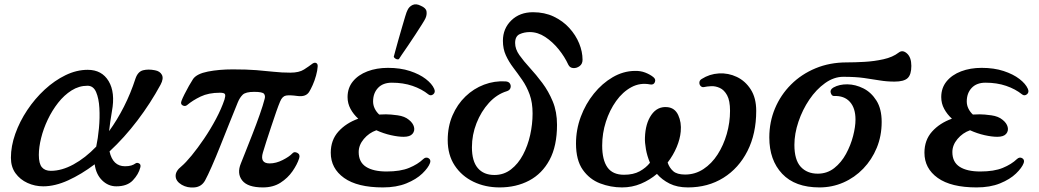

<svg xmlns="http://www.w3.org/2000/svg" viewBox="-20 -847 4763 880"><path d="M178 7Q140 7 106 -8.5Q72 -24 51 -53Q30 -82 30 -124Q30 -177 50 -233.5Q70 -290 105 -342.5Q140 -395 185 -436.5Q230 -478 280.5 -502.5Q331 -527 382 -527Q447 -527 478 -475Q509 -423 493 -337Q489 -312 485.5 -289.5Q482 -267 480 -246Q517 -297 548 -358Q579 -419 601 -487Q612 -519 636 -525Q660 -531 690 -525Q713 -521 722 -504Q731 -487 716 -459Q670 -374 610 -295Q550 -216 482 -153Q497 -85 553 -85Q570 -85 581.5 -88.5Q593 -92 601 -98Q608 -103 617.5 -98Q627 -93 623 -79Q615 -48 589 -20.5Q563 7 513 7Q476 7 448 -20.5Q420 -48 414 -94Q353 -48 292.5 -20.5Q232 7 178 7ZM213 -64Q263 -64 317 -93.5Q371 -123 421 -175Q429 -212 433.5 -259.5Q438 -307 435.5 -351.5Q433 -396 420.5 -425Q408 -454 381 -454Q342 -454 308 -432.5Q274 -411 246.5 -376Q219 -341 199 -299Q179 -257 168.5 -214.5Q158 -172 158 -137Q158 -97 172 -80.5Q186 -64 213 -64Z M1185 12Q1115 12 1090 -20Q1065 -52 1084 -98Q1090 -113 1104.5 -149.5Q1119 -186 1137 -232Q1155 -278 1170.5 -322Q1186 -366 1193 -394Q1197 -408 1190 -417Q1183 -426 1145 -426Q1106 -426 1092.5 -413Q1079 -400 1070 -378Q1052 -334 1031 -281.5Q1010 -229 989.5 -177.5Q969 -126 950.5 -84Q932 -42 920 -20Q904 9 871.5 12Q839 15 813 0Q786 -16 785 -39.5Q784 -63 812 -85Q831 -101 858.5 -134.5Q886 -168 915.5 -211.5Q945 -255 970 -302Q995 -349 1009 -391Q1014 -407 1011.5 -414.5Q1009 -422 988 -422Q936 -422 899.5 -404.5Q863 -387 837 -365Q828 -358 817 -364Q806 -370 812 -385Q816 -396 825.5 -415Q835 -434 846 -453.5Q857 -473 865 -485Q882 -509 933 -519Q984 -529 1047 -529Q1111 -529 1155 -525.5Q1199 -522 1235 -518Q1271 -514 1311 -514Q1351 -514 1373.5 -528.5Q1396 -543 1409 -553Q1420 -562 1428.5 -558.5Q1437 -555 1436 -542Q1435 -524 1428.5 -500.5Q1422 -477 1413 -457Q1404 -437 1397 -426Q1382 -402 1344 -407Q1308 -412 1291 -409Q1274 -406 1264 -382Q1257 -366 1246 -334.5Q1235 -303 1223 -266.5Q1211 -230 1200.5 -198Q1190 -166 1185 -148Q1170 -98 1216 -98Q1245 -98 1275.5 -113.5Q1306 -129 1319 -143Q1328 -154 1342.5 -146.5Q1357 -139 1351 -121Q1342 -93 1320.5 -62Q1299 -31 1265.5 -9.5Q1232 12 1185 12Z M1735 12Q1618 12 1557 -31.5Q1496 -75 1496 -147Q1496 -205 1531 -244Q1566 -283 1622 -303Q1600 -323 1586.5 -348Q1573 -373 1573 -402Q1573 -444 1597.5 -474Q1622 -504 1664 -520Q1706 -536 1758 -536Q1815 -536 1859 -521.5Q1903 -507 1931.5 -485Q1960 -463 1970 -440Q1977 -424 1966 -415Q1955 -406 1944 -414Q1913 -439 1870.5 -453.5Q1828 -468 1776 -468Q1735 -468 1712.5 -444Q1690 -420 1690 -382Q1690 -365 1697.5 -349.5Q1705 -334 1718 -322Q1726 -322 1733.5 -322.5Q1741 -323 1749 -323Q1770 -323 1802.5 -318.5Q1835 -314 1854 -298Q1873 -283 1877.5 -265Q1882 -247 1870.5 -233.5Q1859 -220 1830 -220Q1805 -220 1771.5 -227.5Q1738 -235 1705 -250Q1671 -238 1647.5 -210Q1624 -182 1624 -150Q1624 -104 1657.5 -82.5Q1691 -61 1752 -61Q1815 -61 1855 -77.5Q1895 -94 1920 -118Q1932 -129 1944 -122Q1956 -115 1951 -100Q1943 -78 1915.5 -51.5Q1888 -25 1842.5 -6.5Q1797 12 1735 12ZM1808.2 -576Q1801.6 -573.4 1794.2 -577.2Q1786.8 -581 1784.7 -586.7Q1785.8 -590.8 1791.3 -611.3Q1796.8 -631.8 1804.9 -660.7Q1813 -689.6 1821.6 -718.8Q1830.1 -748 1837 -771.1Q1843.9 -794.1 1848 -801.1Q1855.1 -816.7 1871 -824.2Q1886.9 -831.6 1908.2 -820.8Q1932.6 -810.6 1934.9 -794.6Q1937.2 -778.6 1930 -763Q1926.5 -755.1 1913.8 -735.1Q1901.1 -715.1 1884.3 -689.2Q1867.5 -663.3 1850.6 -638.6Q1833.7 -613.8 1821.7 -596.5Q1809.8 -579.2 1808.2 -576Z M2270 12Q2204 12 2150 -14Q2096 -40 2064 -88.5Q2032 -137 2032 -205Q2032 -267 2054 -318Q2076 -369 2113.5 -405Q2151 -441 2198.5 -459Q2246 -477 2297 -474Q2312 -473 2317.5 -463.5Q2323 -454 2319.5 -443.5Q2316 -433 2303 -429Q2257 -415 2221 -375.5Q2185 -336 2164 -282.5Q2143 -229 2143 -172Q2143 -108 2170 -76.5Q2197 -45 2246 -45Q2289 -45 2322 -70.5Q2355 -96 2377 -137.5Q2399 -179 2410 -228.5Q2421 -278 2421 -327Q2421 -377 2407.5 -414Q2394 -451 2373.5 -480.5Q2353 -510 2332.5 -537Q2312 -564 2298.5 -593.5Q2285 -623 2285 -660Q2285 -716 2323.5 -753.5Q2362 -791 2423 -791Q2476 -791 2518 -771Q2560 -751 2589.5 -718.5Q2619 -686 2634.5 -648Q2650 -610 2650 -573Q2650 -554 2636.5 -544Q2623 -534 2607.5 -535Q2592 -536 2585 -550Q2568 -587 2540.5 -621Q2513 -655 2479 -677.5Q2445 -700 2408 -700Q2383 -700 2362 -690.5Q2341 -681 2341 -650Q2341 -622 2360.5 -594.5Q2380 -567 2408.5 -536Q2437 -505 2465.5 -467Q2494 -429 2513.5 -382Q2533 -335 2533 -275Q2533 -178 2499 -114.5Q2465 -51 2405.5 -19.5Q2346 12 2270 12Z M2831 12Q2779 12 2730.5 -6.5Q2682 -25 2651 -69Q2620 -113 2620 -189Q2620 -253 2642 -312Q2664 -371 2702 -418Q2740 -465 2788 -493Q2836 -521 2888 -522Q2915 -523 2937 -514.5Q2959 -506 2974 -494Q2987 -484 2981.5 -470.5Q2976 -457 2960 -460Q2914 -469 2874 -447.5Q2834 -426 2804 -384Q2774 -342 2757 -289Q2740 -236 2740 -180Q2740 -114 2764 -80Q2788 -46 2840 -46Q2883 -46 2912 -62Q2941 -78 2959 -101Q2946 -132 2940.5 -163Q2935 -194 2936 -216Q2938 -281 2965.5 -320.5Q2993 -360 3038 -356Q3073 -353 3088.5 -319.5Q3104 -286 3100 -244Q3097 -210 3081.5 -173Q3066 -136 3040 -102Q3048 -78 3065.5 -62.5Q3083 -47 3120 -47Q3166 -47 3204 -72Q3242 -97 3269 -139Q3296 -181 3311 -233Q3326 -285 3326 -339Q3326 -386 3312.5 -410.5Q3299 -435 3279 -444Q3259 -453 3239.5 -452Q3220 -451 3207 -448Q3198 -446 3191.5 -452.5Q3185 -459 3185.5 -469Q3186 -479 3196 -485Q3232 -508 3275 -510.5Q3318 -513 3357 -494.5Q3396 -476 3421 -437Q3446 -398 3446 -339Q3446 -234 3406 -155Q3366 -76 3295.5 -32Q3225 12 3133 12Q3084 12 3049 -5.5Q3014 -23 2991 -50Q2958 -22 2917.5 -5Q2877 12 2831 12Z M3736 12Q3624 12 3565 -50.5Q3506 -113 3506 -217Q3506 -288 3532 -350Q3558 -412 3605.5 -459.5Q3653 -507 3718 -534Q3783 -561 3861 -561Q3897 -561 3942 -563.5Q3987 -566 4029.5 -575.5Q4072 -585 4099 -606Q4117 -620 4137 -602Q4157 -584 4157 -545Q4157 -505 4140 -489Q4123 -473 4080 -473Q4044 -473 4011.5 -478.5Q3979 -484 3940 -489.5Q3901 -495 3845 -495Q3802 -495 3761.5 -466Q3721 -437 3689.5 -390.5Q3658 -344 3639.5 -289Q3621 -234 3621 -183Q3621 -114 3650 -82.5Q3679 -51 3728 -51Q3771 -51 3803.5 -76.5Q3836 -102 3857.5 -141.5Q3879 -181 3890 -223.5Q3901 -266 3901 -299Q3901 -352 3875 -380.5Q3849 -409 3802 -407Q3792 -407 3787.5 -421.5Q3783 -436 3800 -446Q3827 -461 3864 -460.5Q3901 -460 3937 -442Q3973 -424 3997 -386Q4021 -348 4021 -288Q4021 -224 3998.5 -169.5Q3976 -115 3936.5 -74Q3897 -33 3845.5 -10.5Q3794 12 3736 12Z M4456 12Q4339 12 4278 -31.5Q4217 -75 4217 -147Q4217 -205 4252 -244Q4287 -283 4343 -303Q4321 -323 4307.5 -348Q4294 -373 4294 -402Q4294 -444 4318.5 -474Q4343 -504 4385 -520Q4427 -536 4479 -536Q4536 -536 4580 -521.5Q4624 -507 4652.5 -485Q4681 -463 4691 -440Q4698 -424 4687 -415Q4676 -406 4665 -414Q4634 -439 4591.5 -453.5Q4549 -468 4497 -468Q4456 -468 4433.5 -444Q4411 -420 4411 -382Q4411 -365 4418.5 -349.5Q4426 -334 4439 -322Q4447 -322 4454.5 -322.5Q4462 -323 4470 -323Q4491 -323 4523.5 -318.5Q4556 -314 4575 -298Q4594 -283 4598.5 -265Q4603 -247 4591.5 -233.5Q4580 -220 4551 -220Q4526 -220 4492.5 -227.5Q4459 -235 4426 -250Q4392 -238 4368.5 -210Q4345 -182 4345 -150Q4345 -104 4378.5 -82.5Q4412 -61 4473 -61Q4536 -61 4576 -77.5Q4616 -94 4641 -118Q4653 -129 4665 -122Q4677 -115 4672 -100Q4664 -78 4636.5 -51.5Q4609 -25 4563.5 -6.5Q4518 12 4456 12Z"/></svg>

Font: Zen Antique Soft
Style: Regular
Weight: 400
Designer: Yoshimichi Ohira
Foundry: Positype
Version: Version 1.001